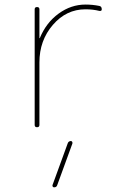

<svg xmlns="http://www.w3.org/2000/svg" viewBox="-20 -550 540 830"><path d="M272.5 70.3Q275.4 60.5 286.1 59.6Q290 59.6 292 63Q293.9 66.4 293 70.3L227.5 250Q224.6 259.8 213.9 259.8Q210 259.8 208 256.8Q206.1 253.9 207 250ZM129.9 -9.8V-509.8Q129.9 -519.5 140.1 -519.5Q150.4 -519.5 150.4 -509.8V-385.7Q150.4 -384.8 151.4 -384.8Q152.3 -384.8 152.3 -385.7Q179.7 -452.1 233.4 -491.2Q287.1 -530.3 349.6 -530.3Q379.9 -530.3 409.2 -524.4Q419.9 -522.5 419.9 -509.8Q419.9 -501 409.2 -502.9Q381.8 -509.8 349.6 -509.8Q266.6 -509.8 208.5 -442.4Q150.4 -375 150.4 -280.3V-9.8Q150.4 0 140.1 0Q129.9 0 129.9 -9.8Z"/></svg>

Font: Rounded-X Mgen+ 2m thin
Style: Regular
Weight: 100
Designer: [Source Han Sans]
Ryoko NISHIZUKA  (kana & ideographs); Paul D. Hunt (Latin, Greek & Cyrillic); Wenlong ZHANG  (bopomofo
Version: Version 1.059.20150602